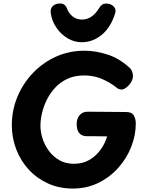

<svg xmlns="http://www.w3.org/2000/svg" viewBox="-20 -1074 862 1113"><path d="M733.8 -678.7Q739.8 -673.7 745.2 -661Q750.7 -648.3 750.7 -634.1Q750.7 -614.3 739.2 -596.3Q727.8 -578.3 712.4 -566.7Q697.1 -555 685.1 -555Q669.1 -555 658.6 -563.8Q648.1 -572.7 639.1 -578.9Q594.1 -609 554.3 -622.8Q514.6 -636.6 467.6 -636.6Q412.2 -636.6 370.6 -617Q328.9 -597.4 299.3 -565.1Q269.7 -532.8 250.8 -494.4Q232 -456.1 223.2 -417.1Q214.4 -378 214.4 -346Q214.4 -309 227 -270.1Q239.6 -231.1 264.2 -198.3Q288.9 -165.4 324.9 -145Q360.9 -124.6 407.8 -124.6Q449.3 -124.6 481.2 -138.7Q513 -152.8 537.1 -176.3Q561.1 -199.9 577 -227.8Q592.9 -255.7 601 -283.4Q582.8 -283.4 564.2 -283.9Q545.6 -284.4 525.3 -284.4Q505 -284.4 482.9 -284.4Q456.9 -284.4 440.8 -300.8Q424.8 -317.2 424.6 -354.9Q424.3 -386.1 441.5 -406.3Q458.7 -426.4 486.8 -426.4Q538.7 -426.4 598.8 -425.6Q659 -424.7 711.7 -424.7Q744.7 -424.4 755.9 -404.3Q767.1 -384.2 767.1 -358.1Q767.1 -289.7 740.8 -223Q714.6 -156.3 665.9 -101.5Q617.2 -46.7 550.2 -13.8Q483.1 19 401.6 19Q324.1 19 259.4 -10Q194.7 -39 147.5 -90Q100.3 -141 74.4 -207.5Q48.6 -274 48.6 -348Q48.6 -435 80.8 -512.5Q113 -590 170.5 -650.5Q228 -711 304.4 -745.5Q380.9 -780 469.1 -780Q536 -780 604.9 -757.3Q673.8 -734.7 733.8 -678.7ZM452.9 -829.2Q411 -829.2 372.3 -851.9Q333.7 -874.7 307.1 -913.4Q280.4 -952.2 274.2 -998.1Q270.4 -1023.3 285.7 -1038.5Q300.9 -1053.7 327.3 -1053.7Q357.1 -1053.7 367.2 -1027.1Q375.6 -1004.7 389.2 -989.8Q402.9 -974.9 419.9 -967.8Q436.9 -960.7 456 -960.7Q485 -960.7 509.6 -977.2Q534.2 -993.7 554.6 -1027.1Q562.9 -1041 572.6 -1047.2Q582.3 -1053.4 595.8 -1053.4Q622.1 -1053.4 638.6 -1036.7Q655.1 -1019.9 647.8 -998.1Q623.6 -917.7 571.2 -873.4Q518.9 -829.2 452.9 -829.2Z"/></svg>

Font: Playpen Sans Deva
Style: Regular
Weight: 400
Designer: Pooja Saxena, Gunjan Panchal, Laura Meseguer, Veronika Burian, José Scaglione
Foundry: TypeTogether
Version: Version 2.000